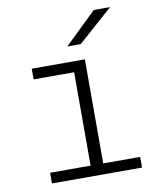

<svg xmlns="http://www.w3.org/2000/svg" viewBox="-80 -763 661 824"><g transform="rotate(-10 250.0 -351.0)"><path d="M79.5 0V-46.5H256V-453.5H79.5V-500H311V-46.5H472V0ZM305 -567.5H246.5L385.5 -702H456.5Z"/></g></svg>

Font: Trispace ExtraLight
Style: Regular
Weight: 200
Designer: Tyler Finck
Foundry: Etcetera Type Company
Version: Version 1.210; ttfautohint (v1.8.3)